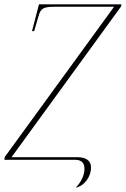

<svg xmlns="http://www.w3.org/2000/svg" viewBox="-55 -734 578 882"><path d="M293 128C330 121 363 81 363 35C363 4 341 -12 298 -12H-2L501 -704L503 -714H124L92 -591H102L122 -660C132 -698 148 -703 199 -703H469L-33 -13L-35 0H289C322 0 333 17 333 41C333 71 318 102 293 128Z"/></svg>

Font: Noto Serif Display Condensed Thin
Style: Italic
Weight: 100
Width: 3
Italic angle: -12°
Designer: Monotype Design Team
Foundry: Monotype Imaging Inc.
Version: Version 2.009